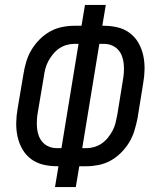

<svg xmlns="http://www.w3.org/2000/svg" viewBox="-20 -755 640 775"><path d="M202 0 216 -84H210Q181 -84 154 -90.5Q127 -97 105.5 -113Q84 -129 70.5 -152.5Q57 -176 51 -203Q45 -230 45.5 -259Q46 -288 51 -316L75 -458Q79 -483 86.5 -507.5Q94 -532 107.5 -554.5Q121 -577 140.5 -596.5Q160 -616 183 -628.5Q206 -641 231 -646Q256 -651 280 -651H309L323 -735H407L393 -651H399Q428 -651 455 -644.5Q482 -638 503.5 -622Q525 -606 538.5 -582.5Q552 -559 558 -532Q564 -505 563.5 -476Q563 -447 558 -419L535 -277Q530 -252 522.5 -227.5Q515 -203 501.5 -180.5Q488 -158 468.5 -138.5Q449 -119 426 -106.5Q403 -94 378 -89Q353 -84 329 -84H300L286 0ZM210 -157H228L297 -578H280Q265 -578 249 -573.5Q233 -569 219 -559.5Q205 -550 194 -536.5Q183 -523 175 -508Q167 -493 163 -477.5Q159 -462 157 -446L133 -304Q130 -288 129 -271Q128 -254 129.5 -238Q131 -222 136.5 -207Q142 -192 152.5 -180.5Q163 -169 178 -163Q193 -157 210 -157ZM312 -157H329Q344 -157 360 -161.5Q376 -166 390 -175.5Q404 -185 415 -198.5Q426 -212 434 -227Q442 -242 446 -257.5Q450 -273 453 -289L476 -431Q479 -447 480 -464Q481 -481 479.5 -497Q478 -513 472.5 -528Q467 -543 456.5 -554.5Q446 -566 431 -572Q416 -578 399 -578H381Z"/></svg>

Font: Iosevka Extended Oblique
Style: Regular
Weight: 400
Width: 7
Italic angle: -9°
Monospace: yes
Designer: Belleve Invis
Foundry: Belleve Invis
Version: Version 32.0.1; ttfautohint (v1.8.4)